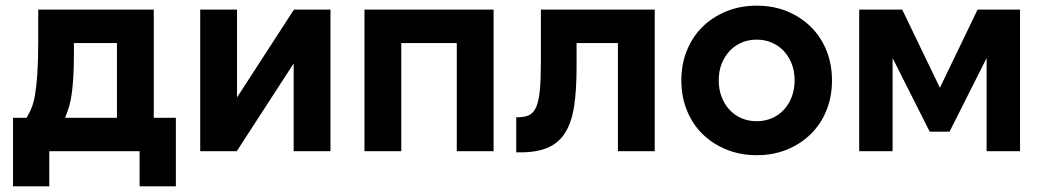

<svg xmlns="http://www.w3.org/2000/svg" viewBox="-20 -534 3682 678"><path d="M26 -118H74Q83 -133 91 -152Q99 -171 104 -201Q109 -231 112 -276Q115 -321 115 -388V-500H523V-118H601V124H473V0H154V124H26ZM393 -118V-382H241V-345Q241 -298 239 -264Q237 -230 233.5 -204Q230 -178 224 -158Q218 -138 210 -118Z M817 -500V-190L1018 -500H1147V0H1017V-310L816 0H687V-500Z M1267 -500H1723V0H1593V-382H1397V0H1267Z M1803 -120H1809Q1834 -120 1849.5 -128Q1865 -136 1874 -157.5Q1883 -179 1886.5 -217Q1890 -255 1890 -315V-500H2292V0H2162V-382H2016V-296Q2016 -217 2007.5 -160Q1999 -103 1976.5 -66.5Q1954 -30 1915.5 -13Q1877 4 1818 4H1803Z M2652 14Q2594 14 2545 -6Q2496 -26 2460.5 -61Q2425 -96 2405.5 -144.5Q2386 -193 2386 -250Q2386 -307 2405.5 -355.5Q2425 -404 2460.5 -439Q2496 -474 2545 -494Q2594 -514 2652 -514Q2711 -514 2759.5 -494Q2808 -474 2843.5 -439Q2879 -404 2898.5 -355.5Q2918 -307 2918 -250Q2918 -193 2898.5 -144.5Q2879 -96 2843.5 -61Q2808 -26 2759.5 -6Q2711 14 2652 14ZM2652 -106Q2681 -106 2705.5 -116.5Q2730 -127 2748 -146.5Q2766 -166 2776 -192.5Q2786 -219 2786 -250Q2786 -282 2776 -308Q2766 -334 2748 -353.5Q2730 -373 2705.5 -383.5Q2681 -394 2652 -394Q2623 -394 2598.5 -383.5Q2574 -373 2556 -353.5Q2538 -334 2528 -308Q2518 -282 2518 -250Q2518 -219 2528 -192.5Q2538 -166 2556 -146.5Q2574 -127 2598.5 -116.5Q2623 -106 2652 -106Z M3299 -224 3432 -500H3582V0H3464V-329L3333 -69H3263L3132 -329V0H3014V-500H3166Z"/></svg>

Font: NT Somic Bold
Style: Regular
Weight: 700
Designer: Ravid Balaliev — lead type designer, mastering
Michael Voronin — secret advisor, marketing
Ivan Kovalenko — best boy
Foundry: NT Type
Version: Version 0.7